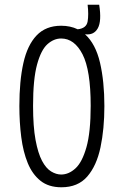

<svg xmlns="http://www.w3.org/2000/svg" viewBox="-20 -781 524 813"><path d="M240 12Q186 12 151.5 -15.5Q117 -43 97.5 -90.5Q78 -138 70 -200.5Q62 -263 62 -332Q62 -438 79 -514Q96 -590 135 -631Q174 -672 239 -672Q278 -672 309 -657Q346 -661 351 -690Q356 -719 351 -761H400Q411 -691 394 -661Q377 -631 340 -636Q385 -595 403.5 -515.5Q422 -436 422 -332Q422 -235 405.5 -157Q389 -79 349.5 -33.5Q310 12 240 12ZM239 -42Q271 -42 299.5 -68Q328 -94 346 -157.5Q364 -221 364 -333Q364 -484 329.5 -551Q295 -618 239 -618Q208 -618 181 -594Q154 -570 137 -508Q120 -446 120 -333Q120 -245 130.5 -188.5Q141 -132 158 -100Q175 -68 196.5 -55Q218 -42 239 -42Z"/></svg>

Font: Bricolage Grotesque 12pt Condensed ExtraLight
Style: Regular
Weight: 200
Width: 3
Designer: Mathieu Triay
Foundry: Atelier Triay
Version: Version 1.001; ttfautohint (v1.8.4.7-5d5b);gftools[0.9.33.de